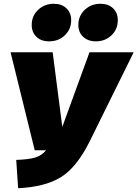

<svg xmlns="http://www.w3.org/2000/svg" viewBox="-20 -975 728 1017"><path d="M240 -756Q198 -756 173 -780Q148 -804 148 -843Q148 -891 182 -923Q216 -955 265 -955Q307 -955 332 -931Q357 -907 357 -868Q357 -820 323.5 -788Q290 -756 240 -756ZM488 -756Q446 -756 420.5 -780Q395 -804 395 -843Q395 -891 429 -923Q463 -955 512 -955Q554 -955 579 -931Q604 -907 604 -868Q604 -820 570.5 -788Q537 -756 488 -756ZM688 -698 455 -226Q386 -88 302.5 -36.5Q219 15 76 22L66 -128Q131 -130 166 -140.5Q201 -151 224 -179H164L36 -698H259L310 -303L454 -698Z"/></svg>

Font: Fira Sans Ultra
Style: Italic
Weight: 950
Italic angle: -8°
Designer: Carrois Corporate & Edenspiekermann AG
Foundry: Carrois Corporate GbR & Edenspiekermann AG
Version: Version 4.203;PS 004.203;hotconv 1.0.88;makeotf.lib2.5.64775